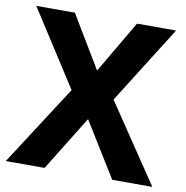

<svg xmlns="http://www.w3.org/2000/svg" viewBox="-80 -791 838 867"><g transform="rotate(10 339.0 -357.0)"><path d="M675 0H491L336 -251L181 0H3L240 -367L17 -714H194L338 -474L479 -714H658L434 -358Z"/></g></svg>

Font: Noto Sans Oriya
Style: Bold
Weight: 700
Designer: Amélie Bonet and Sol Matas
Foundry: Google LLC
Version: Version 2.006; ttfautohint (v1.8.4.7-5d5b)